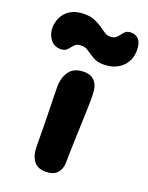

<svg xmlns="http://www.w3.org/2000/svg" viewBox="-204 -854 721 938"><g transform="rotate(20 157.0 -384.5)"><path d="M153 10Q109 10 89.5 -18.5Q70 -47 70 -89Q70 -154 69 -198.5Q68 -243 67.5 -276Q67 -309 66 -338Q65 -367 65 -400Q65 -447 88.5 -480Q112 -513 165 -513Q200 -513 220.5 -490.5Q241 -468 241 -421Q242 -401 241 -366Q240 -331 238.5 -288.5Q237 -246 235.5 -203.5Q234 -161 233 -125Q232 -89 232 -67Q232 -34 213 -12Q194 10 153 10ZM16 -578Q-17 -578 -36.5 -603.5Q-56 -629 -56 -663Q-56 -691 -43 -718Q-30 -745 -2 -762Q26 -779 71 -779Q101 -779 123.5 -769.5Q146 -760 162.5 -748.5Q179 -737 193 -727.5Q207 -718 221 -718Q241 -718 251.5 -726Q262 -734 269.5 -745Q277 -756 286.5 -764Q296 -772 314 -772Q340 -772 355 -754.5Q370 -737 370 -698Q370 -646 334 -612.5Q298 -579 239 -579Q207 -579 185.5 -591.5Q164 -604 146.5 -616.5Q129 -629 108 -629Q89 -629 79 -621.5Q69 -614 62 -604Q55 -594 45 -586Q35 -578 16 -578Z"/></g></svg>

Font: Shantell Sans Normal
Style: Bold
Weight: 700
Designer: Stephen Nixon, Anya Danilova, Shantell Martin
Foundry: Arrow Type
Version: Version 1.009;[a7da0bfa3]